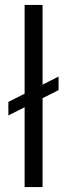

<svg xmlns="http://www.w3.org/2000/svg" viewBox="-20 -760 272 780"><path d="M153 -740V0H80V-740ZM218 -449V-394L14 -291V-346Z"/></svg>

Font: Pathway Extreme SemiCondensed Light
Style: Regular
Weight: 300
Width: 4
Version: Version 1.001;gftools[0.9.26]